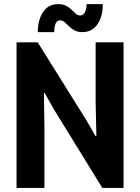

<svg xmlns="http://www.w3.org/2000/svg" viewBox="-20 -929 692 949"><path d="M61.8 0V-719.7H166.4L407.1 -334.6L452.4 -255.7H456.4L452.7 -421.8V-719.7H590.6V0H485.9L245.8 -389.5L200.5 -470.1H197.1L199.6 -297.9V0ZM166.9 -770.3Q166.9 -830.7 193.1 -869.7Q219.3 -908.7 266.9 -908.7Q291.3 -908.7 307.2 -900.2Q323.1 -891.8 334.2 -880.6Q345.4 -869.4 355 -860.9Q364.6 -852.5 376.1 -852.5Q392.1 -852.5 400 -868.8Q407.9 -885.1 407.9 -908.7H487.9Q488.9 -850.2 462.5 -810.3Q436.1 -770.3 387 -770.3Q363.5 -770.3 347.9 -779.1Q332.3 -787.8 320.9 -799.3Q309.5 -810.7 299.3 -819.5Q289.1 -828.2 276.8 -828.2Q262.1 -828.2 255 -812.9Q248 -797.6 248 -770.3Z"/></svg>

Font: Reddit Sans Condensed
Style: Regular
Weight: 400
Designer: Stephen Hutchings
Foundry: Reddit
Version: Version 1.014